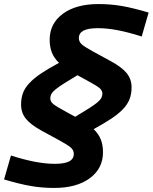

<svg xmlns="http://www.w3.org/2000/svg" viewBox="-80 -687 753 947"><path d="M24 -171Q24 -203 33.5 -228.5Q43 -254 65 -277Q87 -301 123 -325Q159 -349 211 -377Q187 -400 176 -427.5Q165 -455 165 -491Q165 -571 230 -619Q295 -667 406 -667Q465 -667 520.5 -657.5Q576 -648 653 -625L619 -507Q553 -528 500.5 -538Q448 -548 403 -548Q355 -548 332 -536Q309 -524 309 -499Q309 -482 322 -469.5Q335 -457 377 -434L467 -385Q522 -355 545.5 -325.5Q569 -296 569 -256Q569 -224 559 -198Q549 -172 526 -148Q504 -125 468.5 -101.5Q433 -78 382 -50Q406 -27 417 0.5Q428 28 428 64Q428 144 363 192Q298 240 187 240Q128 240 72.5 230.5Q17 221 -60 198L-26 80Q40 101 92.5 111Q145 121 190 121Q238 121 261 109Q284 97 284 72Q284 55 271 42.5Q258 30 216 7L126 -42Q71 -72 47.5 -101.5Q24 -131 24 -171ZM168 -202Q168 -186 182.5 -174Q197 -162 247 -135L291 -111Q331 -135 357 -151.5Q383 -168 398 -180Q414 -193 419.5 -203.5Q425 -214 425 -225Q425 -241 410.5 -253Q396 -265 346 -292L302 -316Q262 -292 236 -275.5Q210 -259 195 -247Q179 -234 173.5 -223.5Q168 -213 168 -202Z"/></svg>

Font: Intel One Mono
Style: Bold Italic
Weight: 700
Italic angle: -16°
Monospace: yes
Designer: Fred Shallcrass
Foundry: Frere-Jones Type LLC
Version: Version 1.400;hotconv 1.1.0;makeotfexe 2.6.0;FJTRelease1.4